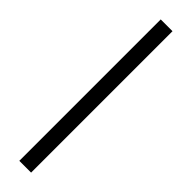

<svg xmlns="http://www.w3.org/2000/svg" viewBox="-308 -740 855 855"><g transform="rotate(45 119.0 -312.5)"><path d="M82 -757.8H156.2V132.8H82Z"/></g></svg>

Font: 和音 by 宁静之雨，公众号njzyshare
Style: Regular
Weight: 400
Designer: Steve Matteson
Foundry: Ascender Corporation
Version: Version 6.00;June 8, 2018;FontCreator 11.0.0.2388 32-bit